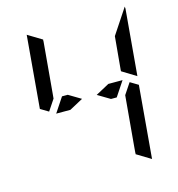

<svg xmlns="http://www.w3.org/2000/svg" viewBox="-131 -1086 1079 1161"><g transform="rotate(-15 408.0 -505.5)"><path d="M649 -782 652 -815 756 -972Q757 -968 757 -959L721 -546L633 -600V-607ZM539 -546H628L567 -454H531L454 -500ZM277 -454H234H188L249 -546H285L362 -500ZM716 -493 677 -41Q677 -41 677 -39L588 -93L589 -95V-103L592 -139L599 -218L620 -454L666 -523ZM100 -507 139 -959Q139 -959 139 -961L228 -907L227 -905V-895L224 -861L217 -782L199 -578L196 -546L150 -477Z"/></g></svg>

Font: DSEG14 Modern Mini
Style: Italic
Weight: 400
Italic angle: -5°
Designer: Keshikan(Twitter:@keshinomi_88pro)
Version: Version 0.46